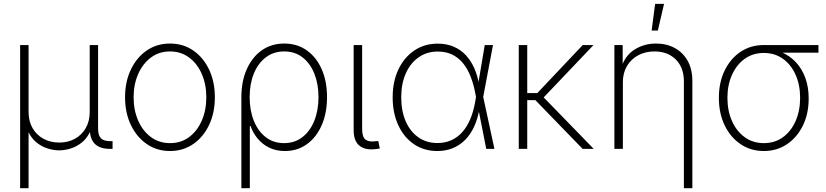

<svg xmlns="http://www.w3.org/2000/svg" viewBox="-20 -773 4289 997"><path d="M84.5 204.1V-539.1H128.4V-191.4Q128.4 -143.1 149.2 -107.4Q169.9 -71.8 206.1 -52.2Q242.2 -32.7 287.6 -32.7Q333 -32.7 368.7 -52.2Q404.3 -71.8 425 -107.4Q445.8 -143.1 445.8 -191.4V-539.1H489.3V-105.5Q489.3 -69.8 504.2 -54.9Q519 -40 552.2 -40H564.5V0H551.3Q498.5 0 472.4 -26.1Q446.3 -52.2 446.3 -105V-176.8H464.8Q464.8 -124.5 447.8 -88.9Q430.7 -53.2 403.6 -32Q376.5 -10.7 345.7 -1.5Q314.9 7.8 287.1 7.8Q259.8 7.8 229 -1.5Q198.2 -10.7 171.1 -32Q144 -53.2 127 -88.9Q109.9 -124.5 109.9 -176.8H128.4V204.1Z M862.8 11.2Q794.9 11.2 742.4 -24.9Q689.9 -61 659.7 -124Q629.4 -187 629.4 -268.1Q629.4 -349.1 659.7 -412.1Q689.9 -475.1 742.4 -511Q794.9 -546.9 862.8 -546.9Q930.7 -546.9 983.2 -511Q1035.6 -475.1 1065.7 -411.9Q1095.7 -348.6 1095.7 -268.1Q1095.7 -187 1065.7 -124Q1035.6 -61 983.2 -24.9Q930.7 11.2 862.8 11.2ZM862.8 -29.8Q919.9 -29.8 962.2 -61.3Q1004.4 -92.8 1027.8 -146.7Q1051.3 -200.7 1051.3 -268.1Q1051.3 -335 1027.8 -388.9Q1004.4 -442.9 961.9 -474.4Q919.4 -505.9 862.8 -505.9Q806.2 -505.9 763.9 -474.4Q721.7 -442.9 697.8 -389.2Q673.8 -335.4 673.8 -268.1Q673.8 -200.7 697.5 -146.7Q721.2 -92.8 763.7 -61.3Q806.2 -29.8 862.8 -29.8Z M1233.4 204.1V-268.6Q1233.4 -350.6 1261.2 -413.3Q1289.1 -476.1 1339.1 -511.5Q1389.2 -546.9 1456.1 -546.9Q1522.9 -546.9 1573 -511.5Q1623 -476.1 1650.6 -413.3Q1678.2 -350.6 1678.2 -268.6Q1678.2 -187 1650.9 -123.8Q1623.5 -60.5 1574.2 -24.7Q1524.9 11.2 1459.5 11.2Q1413.6 11.2 1377.9 -6.3Q1342.3 -23.9 1317.9 -53.5Q1293.5 -83 1280.8 -118.7H1277.3V204.1ZM1455.1 -29.8Q1510.3 -29.8 1550.3 -60.8Q1590.3 -91.8 1612.1 -146Q1633.8 -200.2 1633.8 -269Q1633.8 -336.9 1612.3 -390.6Q1590.8 -444.3 1551 -475.1Q1511.2 -505.9 1456.1 -505.9Q1400.9 -505.9 1360.6 -475.3Q1320.3 -444.8 1298.3 -391.4Q1276.4 -337.9 1276.4 -269Q1276.4 -199.7 1298.1 -145.8Q1319.8 -91.8 1359.9 -60.8Q1399.9 -29.8 1455.1 -29.8Z M1927.7 1.5Q1875 7.3 1845.7 -17.1Q1816.4 -41.5 1816.4 -97.2V-539.1H1860.4V-103.5Q1860.4 -61.5 1878.2 -48.1Q1896 -34.7 1930.2 -39.6Q1936 -40 1938.2 -40Q1940.4 -40 1944.3 -41L1952.1 -2Q1947.3 -1 1940.9 0Q1934.6 1 1927.7 1.5Z M2251 11.2Q2181.6 11.2 2129.4 -24.4Q2077.1 -60.1 2048.1 -123Q2019 -186 2019 -268.1Q2019 -349.6 2048.8 -412.4Q2078.6 -475.1 2131.3 -510.7Q2184.1 -546.4 2252.4 -546.4Q2299.3 -546.4 2336.2 -530.5Q2373 -514.6 2399.7 -485.6Q2426.3 -456.5 2443.4 -417.5Q2460.4 -378.4 2467.8 -332H2482.4L2488.8 -271.5L2547.4 0H2504.9L2447.8 -290Q2439 -336.9 2423.3 -376.5Q2407.7 -416 2384.3 -444.8Q2360.8 -473.6 2328.4 -489.5Q2295.9 -505.4 2252.9 -505.4Q2196.8 -505.4 2154.1 -475.6Q2111.3 -445.8 2087.4 -392.3Q2063.5 -338.9 2063.5 -268.1Q2063.5 -196.8 2086.7 -143.3Q2109.9 -89.8 2152.3 -60.1Q2194.8 -30.3 2251.5 -30.3Q2291 -30.3 2323.2 -44.7Q2355.5 -59.1 2380.4 -86.9Q2405.3 -114.7 2422.1 -154.8Q2439 -194.8 2447.8 -246.1L2497.1 -539.1H2540L2488.8 -268.1L2482.9 -207H2469.7Q2460.4 -155.3 2441.7 -114.7Q2422.9 -74.2 2394.8 -46.1Q2366.7 -18.1 2330.6 -3.4Q2294.4 11.2 2251 11.2Z M2717.8 -539.1V0H2673.8V-539.1ZM3062 -539.1 2789.6 -252.9H2696.8V-289.6H2770L3005.9 -539.1ZM3005.4 0 2754.9 -258.3 2788.1 -282.7 3063 0Z M3214.4 -346.7V0H3170.4V-539.1H3213.4V-417.5H3204.6Q3224.6 -483.9 3274.7 -515.4Q3324.7 -546.9 3386.2 -546.9Q3441.9 -546.9 3484.4 -523.4Q3526.9 -500 3551 -456.8Q3575.2 -413.6 3575.2 -353V204.1H3531.2V-351.1Q3531.2 -421.9 3489.3 -463.9Q3447.3 -505.9 3378.4 -505.9Q3331.5 -505.9 3294.4 -486.1Q3257.3 -466.3 3235.8 -430.4Q3214.4 -394.5 3214.4 -346.7ZM3363.8 -614.3 3381.8 -752.9H3428.2L3396 -614.3Z M3946.3 11.2Q3878.4 11.2 3825.7 -24.4Q3772.9 -60.1 3742.9 -122.3Q3712.9 -184.6 3712.9 -265.1Q3712.9 -345.7 3743.2 -407.5Q3773.4 -469.2 3825.9 -504.2Q3878.4 -539.1 3946.3 -539.1H4230V-499.5H4008.3L3946.3 -498Q3889.6 -498 3847.4 -467.8Q3805.2 -437.5 3781.2 -384.8Q3757.3 -332 3757.3 -265.1Q3757.3 -197.8 3781 -144.5Q3804.7 -91.3 3847.2 -60.5Q3889.6 -29.8 3946.3 -29.8Q4003.4 -29.8 4045.7 -60.5Q4087.9 -91.3 4111.3 -144.5Q4134.8 -197.8 4134.8 -265.1Q4134.8 -332 4111.3 -384.8Q4087.9 -437.5 4045.4 -467.8Q4002.9 -498 3946.3 -498V-519.5Q3996.6 -519.5 4039.1 -501.5Q4081.5 -483.4 4113 -449.7Q4144.5 -416 4161.9 -368.4Q4179.2 -320.8 4179.2 -261.2Q4179.2 -182.6 4149.2 -121.1Q4119.1 -59.6 4066.7 -24.2Q4014.2 11.2 3946.3 11.2Z"/></svg>

Font: Inter 18pt ExtraLight
Style: Regular
Weight: 250
Designer: Rasmus Andersson
Foundry: rsms
Version: Version 4.001;git-66647c0bb